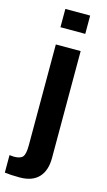

<svg xmlns="http://www.w3.org/2000/svg" viewBox="-156 -772 573 1025"><g transform="rotate(15 130.5 -259.0)"><path d="M70.3 -623.5V-724.6H207.5V-623.5ZM67.4 207.5Q18.6 207.5 -15.6 203.1V106.4L9.3 108.4Q44.4 108.4 57.4 93Q70.3 77.6 70.3 29.3V-528.3H207.5V62.5Q207.5 132.3 172.1 169.9Q136.7 207.5 67.4 207.5Z"/></g></svg>

Font: TypoPRO Liberation Sans
Style: Bold
Weight: 700
Designer: Steve Matteson
Foundry: Ascender Corporation
Version: Version 2.00.1